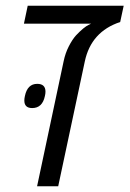

<svg xmlns="http://www.w3.org/2000/svg" viewBox="-20 -650 452 670"><path d="M411.6 -629.9 399.4 -573.2Q297.9 -539.6 275.9 -435.5L183.1 0H109.4L202.1 -436.5Q208 -464.8 220.2 -488.5Q232.4 -512.2 245.1 -526.4Q272.9 -555.7 290 -563.5L297.9 -567.4H63.5L76.7 -629.9ZM109.9 -357.4Q138.7 -357.4 138.7 -330.1Q138.7 -323.2 136.7 -314.9Q127.9 -272.9 92.3 -272.9Q64.9 -272.9 64.9 -299.3Q64.9 -306.2 66.9 -314.9Q75.7 -357.4 109.9 -357.4Z"/></svg>

Font: Open Sans Hebrew Condensed
Style: Italic
Weight: 400
Width: 3
Italic angle: -12°
Foundry: Ascender Corporation, Yanek Iontef
Version: Version 2.001;PS 002.001;hotconv 1.0.70;makeotf.lib2.5.58329